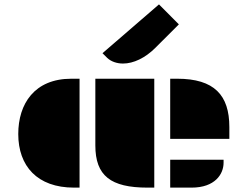

<svg xmlns="http://www.w3.org/2000/svg" viewBox="-20 -858 1122 878"><path d="M758.3 -223.1H1028.8V-276.9C1028.8 -422.9 960 -498 790.5 -498H758.3ZM416 -192.9C416 -54.2 486.3 0 654.8 0H685.5V-498H416ZM63.5 -245.1C63.5 -98.6 150.4 0 318.4 0H343.8V-498H306.2C137.7 -498 63.5 -383.3 63.5 -245.1ZM758.3 0H856C963.4 0 1002.4 -62 1002.4 -113.8V-127.4H758.3ZM542.5 -567.4C590.3 -567.4 644 -592.8 690.4 -639.2L797.9 -746.6L707 -837.9L448.7 -614.7L470.7 -592.8C487.8 -576.7 514.2 -567.4 542.5 -567.4Z"/></svg>

Font: Plaster
Style: Regular
Weight: 400
Designer: Eben Sorkin
Foundry: Eben Sorkin
Version: Version 1.007